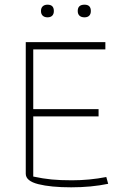

<svg xmlns="http://www.w3.org/2000/svg" viewBox="-20 -790 553 820"><path d="M155 -743Q155 -756 162.5 -763Q170 -770 183 -770Q210 -770 210 -743Q210 -730 203 -723Q196 -716 183 -716Q170 -716 162.5 -723Q155 -730 155 -743ZM312 -743Q312 -770 341 -770Q368 -770 368 -743Q368 -730 361 -723Q354 -716 341 -716Q327 -716 319.5 -723Q312 -730 312 -743ZM90 -48V-610H430V-579H122V-324H401V-293H122V-36Q164 -27 200.5 -23.5Q237 -20 287 -20Q362 -20 434 -34L442 -5Q370 10 284 10Q197 10 143.5 -3.5Q90 -17 90 -48Z"/></svg>

Font: Athiti ExtraLight
Style: Regular
Weight: 250
Version: Version 1.032